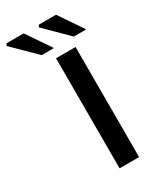

<svg xmlns="http://www.w3.org/2000/svg" viewBox="-319 -918 823 988"><g transform="rotate(-30 93.0 -424.0)"><path d="M83 0V-654H199V0ZM27 -705 -106 -836 -99 -848H3L100 -705ZM218 -705 86 -836 93 -848H195L292 -705Z"/></g></svg>

Font: Mada SemiBold
Style: Regular
Weight: 600
Designer: Khaled Hosny
Version: Version 1.5